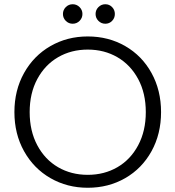

<svg xmlns="http://www.w3.org/2000/svg" viewBox="-20 -879 828 906"><path d="M323 -767Q304 -767 290.5 -780.5Q277 -794 277 -813Q277 -832 290.5 -845.5Q304 -859 323 -859Q342 -859 355.5 -845.5Q369 -832 369 -813Q369 -794 355.5 -780.5Q342 -767 323 -767ZM477 -767Q458 -767 444.5 -780.5Q431 -794 431 -813Q431 -832 444.5 -845.5Q458 -859 477 -859Q496 -859 509 -845.5Q522 -832 522 -813Q522 -794 509 -780.5Q496 -767 477 -767ZM394 7Q297 7 218 -38.5Q139 -84 93.5 -165.5Q48 -247 48 -350Q48 -453 93.5 -534.5Q139 -616 218 -661.5Q297 -707 394 -707Q492 -707 571 -661.5Q650 -616 695 -534.5Q740 -453 740 -350Q740 -247 695 -165.5Q650 -84 571 -38.5Q492 7 394 7ZM394 -54Q472 -54 534 -90Q596 -126 632 -193.5Q668 -261 668 -350Q668 -439 632 -506Q596 -573 534 -609Q472 -645 394 -645Q316 -645 254 -609Q192 -573 156 -506Q120 -439 120 -350Q120 -261 156 -193.5Q192 -126 254 -90Q316 -54 394 -54Z"/></svg>

Font: Fz Poppins Light
Style: Regular
Weight: 300
Designer: Ninad Kale (Devanagari), Jonny Pinhorn (Latin)
Foundry: Indian Type Foundry
Version: Vit hóa bi Vntype.Com & FontZin.Com